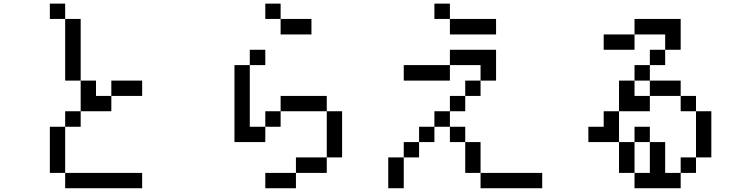

<svg xmlns="http://www.w3.org/2000/svg" viewBox="-20 -879 4040 1040"><path d="M250 -776.4V-859.4H333V-776.4ZM250 57.6V-192.4H333V-276.4H417V-192.4H333V57.6ZM417 -276.4V-442.4H333V-776.4H417V-442.4H500V-359.4H583V-276.4ZM583 -359.4V-442.4H750V-359.4ZM333 57.6H750V140.6H333Z M1417 -776.4V-859.4H1500V-776.4ZM1250 -109.4V-526.4H1333V-609.4H1417V-526.4H1333V-192.4H1417V-276.4H1500V-359.4H1750V-276.4H1833V-26.4H1750V-276.4H1500V-192.4H1417V-109.4ZM1750 -26.4V57.6H1583V-26.4ZM1500 -776.4H1667V-692.4H1500ZM1583 57.6V140.6H1417V57.6Z M2333 -776.4V-859.4H2417V-776.4ZM2167 -442.4V-526.4H2417V-442.4ZM2583 57.6H2917V140.6H2583ZM2583 57.6H2500V-109.4H2583ZM2500 -359.4V-442.4H2583V-359.4ZM2500 -359.4V-276.4H2417V-359.4ZM2500 -109.4H2417V-192.4H2500ZM2417 -776.4H2667V-692.4H2417ZM2417 -192.4H2333V-276.4H2417ZM2333 -192.4V-109.4H2250V-192.4ZM2583 -442.4V-526.4H2417V-609.4H2667V-442.4ZM2250 -109.4V-26.4H2167V-109.4ZM2167 -26.4V140.6H2083V-26.4Z M3250 -609.4V-692.4H3417V-609.4ZM3167 -109.4V-192.4H3250V-276.4H3333V-109.4ZM3417 -692.4V-776.4H3667V-609.4H3583V-692.4ZM3417 57.6H3333V-109.4H3417ZM3417 57.6H3500V-109.4H3417V-192.4H3500V-109.4H3583V57.6H3667V140.6H3417ZM3667 57.6V-26.4H3750V57.6ZM3500 -359.4V-276.4H3333V-442.4H3417V-359.4ZM3500 -359.4V-442.4H3417V-526.4H3500V-442.4H3667V-359.4ZM3750 -26.4V-276.4H3667V-359.4H3750V-276.4H3833V-26.4ZM3583 -609.4V-526.4H3500V-609.4Z"/></svg>

Font: KH Dot Kodenmachou 12
Style: Regular
Weight: 400
Designer: Original version for X68000 by Keitarou Hiraki (http://hp.vector.co.jp/authors/VA000874/) / TrueType conversion by Homem
Version: Version 1.00.20150527